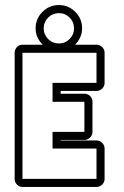

<svg xmlns="http://www.w3.org/2000/svg" viewBox="-20 -740 492 760"><path d="M121 -628Q121 -666 148 -693Q175 -720 213 -720Q251 -720 278 -693Q305 -666 305 -628Q305 -609 297.5 -592.5Q290 -576 277 -563H362Q375 -563 384.5 -553.5Q394 -544 394 -531V-412Q394 -399 384.5 -389.5Q375 -380 362 -380H220V-369H314Q327 -369 336.5 -360Q346 -351 346 -337V-218Q346 -205 336.5 -195.5Q327 -186 314 -186H220V-184H362Q375 -184 384.5 -174.5Q394 -165 394 -152V-32Q394 -19 384.5 -9.5Q375 0 362 0H69Q56 0 47 -9.5Q38 -19 38 -32V-531Q38 -544 47 -553.5Q56 -563 69 -563H149Q136 -576 128.5 -592Q121 -608 121 -628ZM69 -32H362V-152H188V-218H314V-337H188V-412H362V-531H69ZM153 -628Q153 -603 170.5 -585.5Q188 -568 213 -568Q238 -568 255.5 -585.5Q273 -603 273 -628Q273 -653 255.5 -670.5Q238 -688 213 -688Q188 -688 170.5 -670.5Q153 -653 153 -628Z"/></svg>

Font: Lichte PostBus
Style: Regular
Weight: 400
Designer: Peter Wiegel
Version: Version 1.001